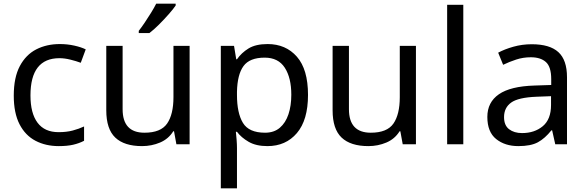

<svg xmlns="http://www.w3.org/2000/svg" viewBox="-20 -786 3190 1046"><path d="M300 10Q229 10 173.5 -19Q118 -48 86.5 -109Q55 -170 55 -265Q55 -364 88 -426Q121 -488 177.5 -517Q234 -546 306 -546Q347 -546 385 -537.5Q423 -529 447 -517L420 -444Q396 -453 364 -461Q332 -469 304 -469Q146 -469 146 -266Q146 -169 184.5 -117.5Q223 -66 299 -66Q343 -66 376.5 -75Q410 -84 438 -97V-19Q411 -5 378.5 2.5Q346 10 300 10Z M1013 -536V0H941L928 -71H924Q898 -29 852 -9.5Q806 10 754 10Q657 10 608 -36.5Q559 -83 559 -185V-536H648V-191Q648 -63 767 -63Q856 -63 890.5 -113Q925 -163 925 -257V-536ZM937 -756Q925 -738 900 -709.5Q875 -681 846.5 -652.5Q818 -624 794 -606H736V-618Q751 -637 768.5 -663Q786 -689 803 -716.5Q820 -744 831 -766H937Z M1438 -546Q1537 -546 1597.5 -477Q1658 -408 1658 -269Q1658 -132 1597.5 -61Q1537 10 1437 10Q1375 10 1334.5 -13.5Q1294 -37 1271 -68H1265Q1267 -51 1269 -25Q1271 1 1271 20V240H1183V-536H1255L1267 -463H1271Q1295 -498 1334 -522Q1373 -546 1438 -546ZM1422 -472Q1340 -472 1306.5 -426Q1273 -380 1271 -286V-269Q1271 -170 1303.5 -116.5Q1336 -63 1424 -63Q1473 -63 1504.5 -90Q1536 -117 1551.5 -163.5Q1567 -210 1567 -270Q1567 -362 1531.5 -417Q1496 -472 1422 -472Z M2246 -536V0H2174L2161 -71H2157Q2131 -29 2085 -9.5Q2039 10 1987 10Q1890 10 1841 -36.5Q1792 -83 1792 -185V-536H1881V-191Q1881 -63 2000 -63Q2089 -63 2123.5 -113Q2158 -163 2158 -257V-536Z M2504 0H2416V-760H2504Z M2877 -545Q2975 -545 3022 -502Q3069 -459 3069 -365V0H3005L2988 -76H2984Q2949 -32 2910.5 -11Q2872 10 2804 10Q2731 10 2683 -28.5Q2635 -67 2635 -149Q2635 -229 2698 -272.5Q2761 -316 2892 -320L2983 -323V-355Q2983 -422 2954 -448Q2925 -474 2872 -474Q2830 -474 2792 -461.5Q2754 -449 2721 -433L2694 -499Q2729 -518 2777 -531.5Q2825 -545 2877 -545ZM2903 -259Q2803 -255 2764.5 -227Q2726 -199 2726 -148Q2726 -103 2753.5 -82Q2781 -61 2824 -61Q2892 -61 2937 -98.5Q2982 -136 2982 -214V-262Z"/></svg>

Font: Noto Sans Khojki
Style: Regular
Weight: 400
Designer: Monotype Design Team
Foundry: Monotype Imaging Inc.
Version: Version 2.003; ttfautohint (v1.8.4.7-5d5b)